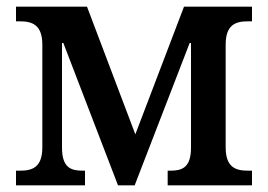

<svg xmlns="http://www.w3.org/2000/svg" viewBox="-20 -556 804 576"><path d="M28 0H235V-44H228C194 -44 166 -52 166 -113V-427H170L334 0H384L549 -427H553V-113C553 -52 525 -44 491 -44H483V0H736V-44H724C688 -44 657 -53 657 -114V-422C657 -483 688 -492 724 -492H736V-536H532L386 -153L241 -536H28V-492H40C76 -492 107 -482 107 -422V-114C107 -53 76 -44 40 -44H28Z"/></svg>

Font: Noto Serif SemiCondensed Medium
Style: Regular
Weight: 500
Width: 4
Designer: Monotype Design Team
Foundry: Monotype Imaging Inc.
Version: Version 2.014